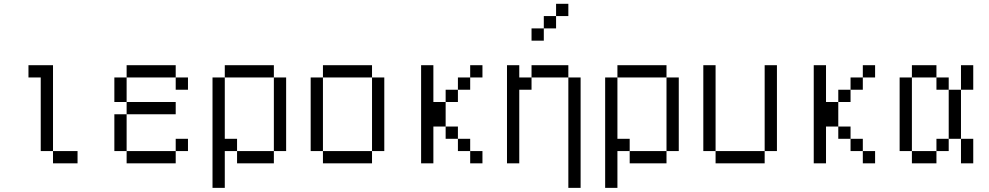

<svg xmlns="http://www.w3.org/2000/svg" viewBox="-20 -832 5040 978"><path d="M375 0V-62.5H250V0ZM250 -62.5V-500H125V-437.5H187.5Q187.5 -437.5 187.5 -62.5Z M937.5 -62.5V-125H875V-62.5H625V0H875V-62.5ZM875 -250V-312.5H625V-250H562.5V-62.5H625V-250ZM937.5 -375V-437.5H875V-375ZM625 -312.5Q625 -312.5 625 -437.5H562.5Q562.5 -437.5 562.5 -312.5ZM625 -437.5H875V-500H625Z M1062.5 -437.5V125H1125V-62.5H1187.5V0H1375V-62.5H1187.5V-125H1125V-437.5ZM1375 -62.5H1437.5Q1437.5 -62.5 1437.5 -437.5H1375Q1375 -437.5 1375 -62.5ZM1125 -437.5H1375V-500H1125Z M1625 -62.5V0H1875V-62.5ZM1625 -62.5Q1625 -62.5 1625 -437.5H1562.5Q1562.5 -437.5 1562.5 -62.5ZM1875 -62.5H1937.5Q1937.5 -62.5 1937.5 -437.5H1875Q1875 -437.5 1875 -62.5ZM1625 -437.5H1875V-500H1625Z M2437.5 0V-62.5H2375V0ZM2437.5 -437.5V-500H2375V-437.5H2312.5V-375H2250V-312.5H2187.5V-500H2125Q2125 -500 2125 0H2187.5V-187.5H2250V-125H2312.5V-62.5H2375V-125H2312.5V-187.5H2250Q2250 -187.5 2250 -312.5H2312.5V-375H2375V-437.5Z M2875 -750V-812.5H2812.5V-750H2750V-687.5H2687.5V-625H2750V-687.5H2812.5V-750ZM2875 -437.5V125H2937.5V-437.5ZM2562.5 -500Q2562.5 -500 2562.5 0H2625Q2625 0 2625 -375H2687.5V-437.5H2625V-500ZM2687.5 -437.5H2875V-500H2687.5Z M3062.5 -437.5V125H3125V-62.5H3187.5V0H3375V-62.5H3187.5V-125H3125V-437.5ZM3375 -62.5H3437.5Q3437.5 -62.5 3437.5 -437.5H3375Q3375 -437.5 3375 -62.5ZM3125 -437.5H3375V-500H3125Z M3625 -62.5V0H3875V-62.5ZM3625 -62.5V-500H3562.5V-62.5ZM3875 -62.5H3937.5V-500H3875Z M4437.5 0V-62.5H4375V0ZM4437.5 -437.5V-500H4375V-437.5H4312.5V-375H4250V-312.5H4187.5V-500H4125Q4125 -500 4125 0H4187.5V-187.5H4250V-125H4312.5V-62.5H4375V-125H4312.5V-187.5H4250Q4250 -187.5 4250 -312.5H4312.5V-375H4375V-437.5Z M4625 -62.5V0H4750V-62.5ZM4625 -62.5Q4625 -62.5 4625 -437.5H4562.5Q4562.5 -437.5 4562.5 -62.5ZM4750 -62.5H4812.5V-125H4750ZM4875 -125Q4875 -125 4875 0H4937.5Q4937.5 0 4937.5 -125ZM4812.5 -125H4875Q4875 -125 4875 -375H4812.5Q4812.5 -375 4812.5 -125ZM4812.5 -375V-437.5H4750V-375ZM4875 -375H4937.5Q4937.5 -375 4937.5 -500H4875Q4875 -500 4875 -375ZM4625 -437.5H4750V-500H4625Z"/></svg>

Font: CalcUnifontExMono
Style: Regular
Weight: 500
Version: Version 15.0.06